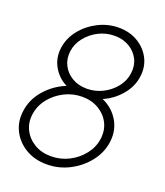

<svg xmlns="http://www.w3.org/2000/svg" viewBox="-134 -805 784 910"><g transform="rotate(20 258.0 -350.0)"><path d="M207.5 13Q147 13 101.2 -14.2Q55.5 -41.5 32.5 -87Q9.5 -132.5 17.5 -188Q25.5 -248.5 68.2 -297Q111 -345.5 170 -369Q126 -390.5 101.2 -433.8Q76.5 -477 83.5 -529.5Q90.5 -580 123.5 -621.5Q156.5 -663 205.5 -688Q254.5 -713 309.5 -713Q364 -713 405.8 -688Q447.5 -663 468.8 -621.5Q490 -580 483 -529.5Q476 -477 439.2 -433.8Q402.5 -390.5 351.5 -369Q405 -345.5 433.8 -297Q462.5 -248.5 454 -188Q446.5 -133 410.2 -87.2Q374 -41.5 320.8 -14.2Q267.5 13 207.5 13ZM213 -30Q261 -30 303 -51.2Q345 -72.5 373.2 -108.5Q401.5 -144.5 407.5 -188Q413.5 -232 395.5 -267.8Q377.5 -303.5 341.5 -324.8Q305.5 -346 258 -346Q211 -346 169 -324.8Q127 -303.5 98.5 -267.8Q70 -232 64 -188Q57.5 -144.5 75.8 -108.5Q94 -72.5 130 -51.2Q166 -30 213 -30ZM263.5 -389Q306 -389 343.5 -408Q381 -427 406.2 -458.8Q431.5 -490.5 436.5 -529.5Q442 -568.5 426 -600.2Q410 -632 378 -651Q346 -670 303.5 -670Q261 -670 223.5 -651Q186 -632 160.8 -600.2Q135.5 -568.5 130 -529.5Q125 -490.5 141 -458.8Q157 -427 189 -408Q221 -389 263.5 -389Z"/></g></svg>

Font: Urbanist ExtraLight
Style: Italic
Weight: 250
Version: Version 1.303